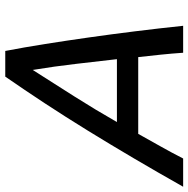

<svg xmlns="http://www.w3.org/2000/svg" viewBox="-52 -720 733 748"><g transform="rotate(-90 315.0 -346.5)"><path d="M-39 0Q18 -101 72.5 -193.5Q127 -286 180 -372Q233 -458 285.5 -538Q338 -618 390 -693H490Q504 -620 517 -538Q530 -456 542.5 -368Q555 -280 566.5 -187.5Q578 -95 588 0H483Q480 -44 475.5 -87.5Q471 -131 466 -175H167Q143 -132 118.5 -88.5Q94 -45 71 0ZM213 -258H458Q449 -336 439.5 -418.5Q430 -501 416 -586Q363 -503 312 -422.5Q261 -342 213 -258Z"/></g></svg>

Font: Ubuntu Sans Medium
Style: Italic
Weight: 500
Italic angle: -13.5°
Designer: Dalton Maag Ltd
Foundry: Dalton Maag Ltd
Version: Version 1.006